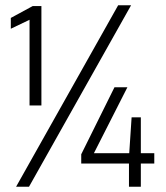

<svg xmlns="http://www.w3.org/2000/svg" viewBox="-20 -708 628 728"><path d="M92 -633 21 -599V-640L104 -685H137V-308H92ZM428 -688H477L90 0H41ZM469 -88H288V-123L414 -377H463L336 -127H470L479 -263H514V-127H565V-88H514V0H469Z"/></svg>

Font: Saira SemiCondensed Light
Style: Regular
Weight: 300
Width: 4
Designer: Hector Gatti with collaboration of the Omnibus-Type team
Foundry: Omnibus-Type
Version: Version 0.072; ttfautohint (v1.8)